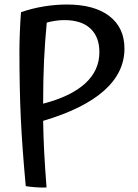

<svg xmlns="http://www.w3.org/2000/svg" viewBox="-20 -762 610 850"><path d="M171 -227Q172 -160 175.5 -91.5Q179 -23 186 68Q165 69 137.5 67Q110 65 94 62Q78 -111 72 -241Q66 -371 66 -538Q66 -574 68 -622.5Q70 -671 73 -708Q122 -725 174 -733.5Q226 -742 276 -742Q398 -742 464.5 -690.5Q531 -639 531 -547Q531 -441 440.5 -360.5Q350 -280 171 -227ZM187 -662Q179 -578 175 -494.5Q171 -411 171 -309Q171 -308 171 -306.5Q171 -305 171 -303Q294 -335 357 -392.5Q420 -450 420 -531Q420 -599 380 -636Q340 -673 265 -673Q245 -673 225 -670Q205 -667 187 -662Z"/></svg>

Font: Atma Medium
Style: Regular
Weight: 500
Designer: Gregori Vincens, Jeremie Hornus, Riccardo Olocco, Yoann Minet.
Foundry: black foundry
Version: Version 1.101;PS 1.100;hotconv 1.0.86;makeotf.lib2.5.63406